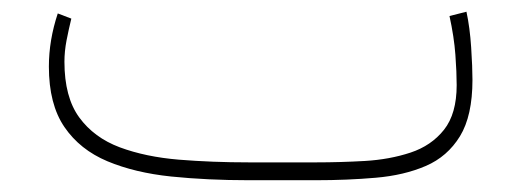

<svg xmlns="http://www.w3.org/2000/svg" viewBox="-20 -306 885 326"><path d="M516.1 0H402.8Q332 0 270.5 -6.3Q209 -12.7 162.4 -32.2Q115.7 -51.8 89.4 -90.3Q63 -128.9 63 -192.9Q63 -237.8 78.1 -283.2L101.1 -274.4Q96.7 -256.3 93 -237.5Q89.4 -218.8 89.4 -201.2Q89.4 -141.1 114.5 -106.7Q139.6 -72.3 183.3 -55.9Q227.1 -39.6 283.7 -34.9Q340.3 -30.3 402.8 -30.3H516.6Q557.6 -30.3 599.6 -32.7Q641.6 -35.2 677 -46.9Q712.4 -58.6 733.9 -85.7Q755.4 -112.8 755.4 -161.6Q755.4 -183.1 753.2 -213.1Q751 -243.2 743.2 -278.8L772 -286.1Q777.8 -259.3 780 -225.6Q782.2 -191.9 782.2 -170.4Q782.2 -109.4 761 -74.7Q739.7 -40 702.9 -24.2Q666 -8.3 617.9 -4.2Q569.8 0 516.1 0Z"/></svg>

Font: Vazirmatn UI Thin
Style: Regular
Weight: 100
Designer: Saber Rastikerdar
Foundry: Saber Rastikerdar
Version: Version 33.003